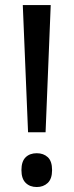

<svg xmlns="http://www.w3.org/2000/svg" viewBox="-20 -734 293 765"><path d="M161.6 -207H91.8L70.8 -713.9H182.1ZM65.4 -56.2Q65.4 -90.8 82 -107.2Q98.6 -123.5 126.5 -123.5Q153.3 -123.5 170.4 -107.7Q187.5 -91.8 187.5 -56.2Q187.5 -21.5 170.2 -5.1Q152.8 11.2 126.5 11.2Q99.1 11.2 82.3 -5.4Q65.4 -22 65.4 -56.2Z"/></svg>

Font: Open Sans SemiCondensed Medium
Style: Regular
Weight: 500
Width: 4
Designer: Monotype Design Team
Foundry: Monotype Imaging Inc.
Version: Version 3.000